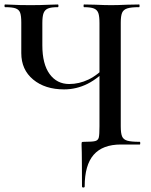

<svg xmlns="http://www.w3.org/2000/svg" viewBox="-20 -645 674 857"><path d="M345 35Q344 21 344 0Q344 -9 345.5 -10.5Q347 -12 356 -12Q393 -12 405.5 -15.5Q418 -19 421 -31.5Q424 -44 424 -81V-542Q424 -572 419 -586.5Q414 -601 399.5 -607Q385 -613 355 -613Q353 -613 353 -619Q353 -625 355 -625L405 -624Q449 -622 476 -622Q504 -622 548 -624L601 -625Q603 -625 603 -619Q603 -613 601 -613Q565 -613 548 -607.5Q531 -602 525 -588Q519 -574 519 -544V-81Q519 -50 525 -36Q531 -22 548.5 -17Q566 -12 604 -12Q606 -12 606 -6Q606 0 604 0H520Q438 0 398 46Q358 92 358 187Q358 192 352 192Q346 192 346 187Q346 119 345.5 85Q345 51 345 35ZM75 -408V-544Q75 -574 70 -588Q65 -602 50 -607.5Q35 -613 3 -613Q0 -613 0 -619Q0 -625 3 -625Q21 -625 32 -624Q64 -622 117 -622Q160 -622 204 -624Q217 -625 238 -625Q241 -625 241 -619Q241 -613 238 -613Q208 -613 194 -607Q180 -601 174.5 -586.5Q169 -572 169 -542V-443Q169 -359 201.5 -314.5Q234 -270 289 -270Q333 -270 375 -290Q417 -310 463 -359L472 -352Q421 -296 371 -271Q321 -246 266 -246Q181 -246 128 -290Q75 -334 75 -408Z"/></svg>

Font: Cormorant Garamond SemiBold
Style: Regular
Weight: 600
Designer: Christian Thalmann (Catharsis Fonts)
Foundry: Catharsis Fonts
Version: Version 4.000